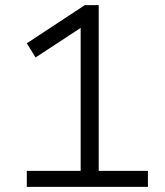

<svg xmlns="http://www.w3.org/2000/svg" viewBox="-20 -725 640 745"><path d="M84 0V-62H293V-651L333 -643L118 -502L84 -557L309 -705H363V-62H554V0Z"/></svg>

Font: Nunito Sans 7pt Light
Style: Regular
Weight: 300
Designer: Vernon Adams
Foundry: Vernon Adams
Version: Version 3.101;gftools[0.9.27]